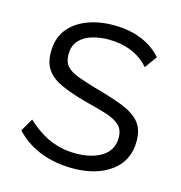

<svg xmlns="http://www.w3.org/2000/svg" viewBox="-86 -608 655 696"><g transform="rotate(15 241.5 -260.0)"><path d="M246 10Q182 10 127 -11Q72 -32 32 -75L60 -123Q104 -82 148.5 -63.5Q193 -45 243 -45Q304 -45 342 -69.5Q380 -94 380 -140Q380 -171 361.5 -187.5Q343 -204 308.5 -214.5Q274 -225 226 -237Q172 -252 135.5 -268.5Q99 -285 80.5 -310.5Q62 -336 62 -377Q62 -428 87.5 -461.5Q113 -495 157.5 -512.5Q202 -530 257 -530Q317 -530 363 -511Q409 -492 438 -458L405 -412Q377 -444 338.5 -459.5Q300 -475 253 -475Q221 -475 192 -466.5Q163 -458 144.5 -438.5Q126 -419 126 -385Q126 -357 140 -341.5Q154 -326 182 -315.5Q210 -305 251 -293Q310 -277 354 -260.5Q398 -244 422 -218Q446 -192 446 -145Q446 -72 391 -31Q336 10 246 10Z"/></g></svg>

Font: Raleway Thin
Style: Regular
Weight: 400
Version: Version 4.026